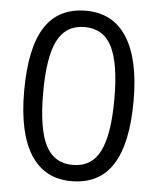

<svg xmlns="http://www.w3.org/2000/svg" viewBox="-53 -770 677 825"><g transform="rotate(5 286.0 -357.5)"><path d="M522 -357.9Q522 -172.9 463.6 -81.5Q405.3 9.8 285.2 9.8Q169.9 9.8 109.9 -83.7Q49.8 -177.2 49.8 -357.9Q49.8 -544.4 107.9 -634.8Q166 -725.1 285.2 -725.1Q401.4 -725.1 461.7 -630.9Q522 -536.6 522 -357.9ZM131.8 -357.9Q131.8 -202.1 168.5 -131.1Q205.1 -60.1 285.2 -60.1Q366.2 -60.1 402.6 -132.1Q439 -204.1 439 -357.9Q439 -511.7 402.6 -583.3Q366.2 -654.8 285.2 -654.8Q205.1 -654.8 168.5 -584.2Q131.8 -513.7 131.8 -357.9Z"/></g></svg>

Font: f0_30457 
Style: Regular
Weight: 400
Foundry: Ascender Corporation
Version: Version 1.10